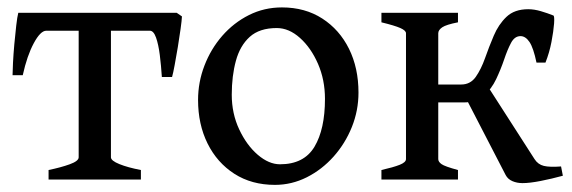

<svg xmlns="http://www.w3.org/2000/svg" viewBox="-20 -489 1557 523"><path d="M475.6 -444.3Q475.1 -433.1 471.9 -410.2Q468.8 -387.2 464.4 -360.8Q460 -334.5 455.8 -312Q451.7 -289.6 448.7 -279.3H420.9Q418.9 -310.1 415.3 -339.1Q411.6 -368.2 405 -386.7Q398.4 -405.3 388.2 -405.3H230L241.7 -454.1H461.4ZM106 -405.3Q90.3 -405.3 72 -371.3Q53.7 -337.4 42 -284.2H14.2Q14.2 -294.9 15.4 -318.1Q16.6 -341.3 19 -368.4Q21.5 -395.5 24.2 -419.2Q26.9 -442.9 29.8 -454.1H270.5L233.4 -405.3ZM112.3 0V-25.9Q145.5 -32.7 169.9 -41.5Q194.3 -50.3 194.3 -60.5V-418Q194.3 -423.8 178.5 -426Q162.6 -428.2 127 -428.2V-454.1H349.1V-428.2Q282.2 -427.7 282.2 -418V-60.5Q282.2 -51.3 305.2 -42Q328.1 -32.7 363.8 -25.9V0Z M956.5 -236.8Q956.5 -188 938.5 -143.1Q920.4 -98.1 888.7 -62.5Q856.9 -26.9 815.7 -6.1Q774.4 14.6 729 14.6Q665.5 14.6 618.4 -15.6Q571.3 -45.9 545.4 -98.1Q519.5 -150.4 519.5 -216.8Q519.5 -265.1 536.9 -310.3Q554.2 -355.5 585.4 -391.4Q616.7 -427.2 658.2 -448Q699.7 -468.8 748 -468.8Q811 -468.8 857.9 -438.5Q904.8 -408.2 930.7 -356Q956.5 -303.7 956.5 -236.8ZM865.2 -219.7Q865.2 -271.5 846.2 -315.2Q827.1 -358.9 797.1 -385.7Q767.1 -412.6 733.9 -412.6Q687 -412.6 660.4 -388.7Q633.8 -364.7 622.6 -323.5Q611.3 -282.2 611.3 -231Q611.3 -179.7 631.6 -136.5Q651.9 -93.3 682.1 -67.4Q712.4 -41.5 742.7 -41.5Q808.1 -41.5 836.7 -89.4Q865.2 -137.2 865.2 -219.7Z M1441.4 -318.4Q1433.1 -358.4 1422.4 -374.5Q1411.6 -390.6 1397.9 -390.6Q1381.8 -390.6 1372.1 -372.3Q1362.3 -354 1353.3 -327.1Q1344.2 -300.3 1331.5 -273.4Q1318.8 -246.6 1297.9 -228.3Q1276.9 -210 1242.7 -210H1171.4L1172.4 -258.8H1236.3Q1261.2 -258.8 1275.9 -279.5Q1290.5 -300.3 1301.3 -330.8Q1312 -361.3 1325 -391.8Q1337.9 -422.4 1359.6 -443.1Q1381.3 -463.9 1418.9 -463.9Q1435.1 -463.9 1453.4 -458.5Q1471.7 -453.1 1487.3 -446.8Q1490.7 -445.8 1489.3 -425Q1487.8 -404.3 1482.2 -375Q1476.6 -345.7 1465.8 -318.4ZM1019 0V-25.9Q1051.3 -33.2 1068.6 -40Q1085.9 -46.9 1085.9 -55.7V-212.9Q1085.9 -257.8 1102.8 -282.7Q1119.6 -307.6 1143.6 -332L1173.8 -315.4V-55.7Q1173.8 -48.3 1182.6 -42Q1191.4 -35.6 1227.5 -25.9V0ZM1227.5 -454.1V-428.2Q1195.3 -421.9 1184.6 -414.6Q1173.8 -407.2 1173.8 -398.4V-225.1Q1173.8 -195.3 1163.8 -177Q1153.8 -158.7 1138.2 -147.7Q1122.6 -136.7 1106.4 -127L1085.9 -143.6V-398.4Q1085.9 -405.8 1070.6 -412.6Q1055.2 -419.4 1019 -428.2V-454.1ZM1403.3 9.8Q1388.2 9.8 1375.7 4.4Q1363.3 -1 1357.4 -12.2L1247.6 -224.6L1309.6 -252.4L1436 -55.7Q1445.3 -41 1461.4 -37.1Q1477.5 -33.2 1508.3 -35.6L1513.2 -10.3Q1482.9 -2 1452.9 3.9Q1422.9 9.8 1403.3 9.8Z"/></svg>

Font: Gentium Book Plus
Style: Regular
Weight: 400
Designer: Victor Gaultney, Annie Olsen, Iska Routamaa, Becca Hirsbrunner
Foundry: SIL International
Version: Version 6.101